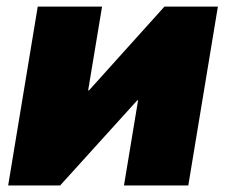

<svg xmlns="http://www.w3.org/2000/svg" viewBox="-20 -566 690 586"><path d="M554.7 0H358.4L401.4 -259.8H398.9L163.6 0H4.9L95.2 -545.9H291.5L249 -290H251.5L481.9 -545.9H645Z"/></svg>

Font: Inter Black
Style: Italic
Weight: 900
Italic angle: -9.39999°
Designer: Rasmus Andersson
Foundry: rsms
Version: Version 4.000;git-a52131595